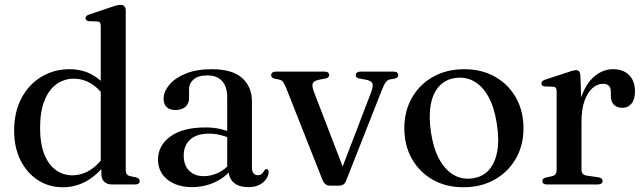

<svg xmlns="http://www.w3.org/2000/svg" viewBox="-20 -757 2640 788"><path d="M396 -78 393.5 -81V-650Q393.5 -659.5 390.2 -664Q387 -668.5 379.5 -669L344.5 -670Q337.5 -671.5 334.2 -674.5Q331 -677.5 331 -682Q331 -688 334.8 -691.5Q338.5 -695 347.5 -698L438 -728.5Q451 -733 459.2 -735Q467.5 -737 474.5 -737Q485 -737 490.5 -731.2Q496 -725.5 496 -715.5V-60.5Q496 -48.5 500.5 -42.2Q505 -36 514.5 -34L538.5 -29Q546.5 -26.5 550 -23Q553.5 -19.5 553.5 -14Q553.5 -7.5 549 -3.8Q544.5 0 534.5 0H439Q419.5 0 407.8 -11.2Q396 -22.5 396 -43.5ZM38 -220Q38 -298 68.5 -354.8Q99 -411.5 150.5 -442.2Q202 -473 265 -473Q323 -473 367 -445.2Q411 -417.5 438.5 -367.5L417 -346.5Q393 -388.5 358.2 -411.2Q323.5 -434 282.5 -434Q244 -434 212.5 -412Q181 -390 162.8 -345Q144.5 -300 144.5 -231.5Q144.5 -167.5 161.8 -124.2Q179 -81 209 -59.2Q239 -37.5 277.5 -37.5Q315 -37.5 350 -59.2Q385 -81 414.5 -125.5L428.5 -103.5Q390 -47.5 342.2 -18Q294.5 11.5 238 11.5Q180.5 11.5 135.2 -18Q90 -47.5 64 -99.8Q38 -152 38 -220Z M918.5 -58.5V-67L912.5 -69V-357.5Q912.5 -401 891.8 -424.2Q871 -447.5 832 -447.5Q793.5 -447.5 774.8 -431.2Q756 -415 756 -393.5V-355Q756 -331.5 740.8 -318.5Q725.5 -305.5 699 -305.5Q676 -305.5 663.8 -317.8Q651.5 -330 651.5 -351Q651.5 -380.5 674.5 -408.5Q697.5 -436.5 741.8 -454.8Q786 -473 849.5 -473Q933 -473 973.5 -437Q1014 -401 1014 -340V-70.5Q1014 -53.5 1020.2 -45.8Q1026.5 -38 1037.5 -38Q1049 -38 1054.8 -43.8Q1060.5 -49.5 1064 -56Q1066 -59 1068.2 -61Q1070.5 -63 1074 -63Q1078.5 -63 1080.5 -59.8Q1082.5 -56.5 1082.5 -51Q1082.5 -38 1073.2 -23.5Q1064 -9 1045.8 1Q1027.5 11 999.5 11Q961 11 939.8 -7Q918.5 -25 918.5 -58.5ZM628.5 -102.5Q628.5 -160 679.5 -197Q730.5 -234 823 -234Q857.5 -234 884.8 -227.5Q912 -221 933.5 -211.5L926.5 -189Q906 -197.5 884.2 -203Q862.5 -208.5 837 -208.5Q788 -208.5 761 -184.5Q734 -160.5 734 -119Q734 -78 756.8 -56Q779.5 -34 815 -34Q847 -34 876.5 -48.2Q906 -62.5 927.5 -89.5L936.5 -70Q908.5 -31 863.5 -10Q818.5 11 768 11Q706 11 667.2 -20Q628.5 -51 628.5 -102.5Z M1370.5 5H1335Q1324 5 1316.5 -0.5Q1309 -6 1304 -17.5L1154 -397Q1146.5 -414.5 1141 -421.5Q1135.5 -428.5 1127 -430L1108 -434Q1099.5 -436 1096.2 -439.5Q1093 -443 1093 -449Q1093 -455.5 1098 -459.2Q1103 -463 1111 -463H1312Q1331 -463 1331 -449Q1331 -443.5 1327.2 -439.8Q1323.5 -436 1314.5 -434.5L1293 -430.5Q1268.5 -426 1263.8 -415.5Q1259 -405 1269 -378.5L1394.5 -52.5L1372.5 -37.5L1502.5 -376.5Q1513 -404 1508 -415.2Q1503 -426.5 1478.5 -430.5L1456 -434.5Q1447.5 -436 1443.8 -439.5Q1440 -443 1440 -449Q1440 -455.5 1445 -459.2Q1450 -463 1458.5 -463H1596Q1605 -463 1609.8 -459.2Q1614.5 -455.5 1614.5 -449Q1614.5 -443.5 1611.2 -440Q1608 -436.5 1598.5 -434L1580 -431Q1570 -429 1562.5 -418.5Q1555 -408 1545.5 -383L1400.5 -15.5Q1395.5 -3.5 1388 0.8Q1380.5 5 1370.5 5Z M1886 -473Q1957 -473 2011.8 -442Q2066.5 -411 2097.5 -356.2Q2128.5 -301.5 2128.5 -230Q2128.5 -160.5 2097 -105.8Q2065.5 -51 2010 -19.8Q1954.5 11.5 1882 11.5Q1810.5 11.5 1756 -19.5Q1701.5 -50.5 1670.5 -105.2Q1639.5 -160 1639.5 -231Q1639.5 -301.5 1670.8 -356Q1702 -410.5 1757.5 -441.8Q1813 -473 1886 -473ZM1918.5 -25Q1959.5 -30 1985.5 -58.2Q2011.5 -86.5 2020.5 -134.8Q2029.5 -183 2019 -249Q2009 -315.5 1985 -359.2Q1961 -403 1926.2 -422.8Q1891.5 -442.5 1849.5 -437Q1808.5 -431.5 1782.5 -403.2Q1756.5 -375 1747.8 -326.8Q1739 -278.5 1749 -212.5Q1759 -146.5 1783.2 -102.8Q1807.5 -59 1842.2 -39Q1877 -19 1918.5 -25Z M2351.5 -256.5Q2351.5 -327 2372 -375.2Q2392.5 -423.5 2425.2 -448.2Q2458 -473 2495 -473Q2538 -473 2562 -448.8Q2586 -424.5 2586 -382Q2586 -348.5 2571.5 -331.5Q2557 -314.5 2534.5 -314.5Q2512 -314.5 2499.5 -327.2Q2487 -340 2487 -363V-379.5Q2487 -396.5 2479.2 -404.8Q2471.5 -413 2453.5 -413Q2432 -413 2412 -395.8Q2392 -378.5 2379.2 -343.8Q2366.5 -309 2366.5 -256.5ZM2362 -447 2366.5 -319.5V-61Q2366.5 -50 2372 -43.8Q2377.5 -37.5 2389.5 -36L2435.5 -29.5Q2444.5 -28 2448.8 -24.2Q2453 -20.5 2453 -14Q2453 -7.5 2448 -3.8Q2443 0 2433.5 0H2224.5Q2215 0 2210.5 -3.8Q2206 -7.5 2206 -14Q2206 -19 2209.5 -22.8Q2213 -26.5 2221 -28.5L2246 -34Q2255 -36 2259.8 -42Q2264.5 -48 2264.5 -60V-382Q2264.5 -391.5 2261.2 -396Q2258 -400.5 2250.5 -401L2215 -402.5Q2208 -403.5 2205 -406.5Q2202 -409.5 2202 -414.5Q2202 -420 2205.5 -423.5Q2209 -427 2218.5 -430.5L2307.5 -459.5Q2324 -465.5 2332 -467.2Q2340 -469 2345 -469Q2353 -469 2357 -464Q2361 -459 2362 -447Z"/></svg>

Font: Fraunces 48pt
Style: Regular
Weight: 400
Version: Version 1.000;[b76b70a41]